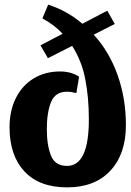

<svg xmlns="http://www.w3.org/2000/svg" viewBox="-20 -790 561 825"><path d="M521 -252Q521 -128.9 454.6 -56.9Q388.2 15.1 268.1 15.1Q148.9 15.1 85 -53.5Q21 -122.1 21 -243.2Q21 -314 48.1 -368.4Q75.2 -422.9 124.5 -452.9Q173.8 -482.9 237.8 -482.9Q264.6 -482.9 286.4 -476.1Q308.1 -469.2 319.8 -460L308.1 -390.1Q284.2 -396 268.1 -396Q217.3 -396 199.2 -351.1Q181.2 -306.2 181.2 -235.8Q181.2 -166 199 -121.6Q216.8 -77.1 268.1 -77.1Q362.3 -77.1 361.8 -278.8Q361.8 -370.6 346.4 -449.7Q331.1 -528.8 290 -592.8L186 -540L153.8 -595.2L249 -645Q213.9 -683.1 162.1 -710.9L187 -770Q268.1 -744.1 334 -688L440.9 -744.1L473.1 -687L382.8 -641.1Q450.2 -566.9 485.6 -466.6Q521 -366.2 521 -252Z"/></svg>

Font: Sura
Style: Bold
Weight: 700
Designer: Carolina Giovagnoli
Foundry: Huerta Tipografica
Version: Version 1.002;PS 001.002;hotconv 1.0.70;makeotf.lib2.5.58329